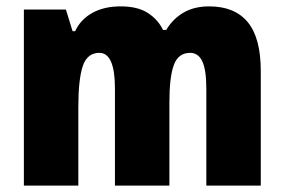

<svg xmlns="http://www.w3.org/2000/svg" viewBox="-20 -583 892 603"><path d="M637 -563Q717 -563 758 -513.5Q799 -464 799 -360V0H628V-305Q628 -363 615.5 -390Q603 -417 577 -417Q540 -417 526 -379Q512 -341 512 -262V0H341V-305Q341 -417 292 -417Q254 -417 240 -375.5Q226 -334 226 -246V0H55V-553H187L208 -485H216Q233 -522 270 -542.5Q307 -563 359 -563Q412 -563 444 -542.5Q476 -522 492 -489H502Q523 -524 556.5 -543.5Q590 -563 637 -563Z"/></svg>

Font: Noto Sans Gujarati UI Condensed Black
Style: Regular
Weight: 900
Width: 3
Designer: Jelle Bosma - Monotype Design Team, Universal Thirst
Foundry: Monotype Imaging Inc.
Version: Version 2.106; ttfautohint (v1.8.4.7-5d5b)